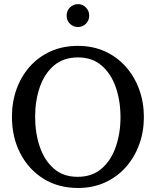

<svg xmlns="http://www.w3.org/2000/svg" viewBox="-20 -914 771 950"><path d="M691.9 -335Q691.9 -262.2 668.7 -198.7Q645.5 -135.3 602.5 -86.9Q559.6 -38.6 499.5 -11.2Q439.5 16.1 366.2 16.1Q268.1 16.1 194.6 -30Q121.1 -76.2 80.1 -155.8Q39.1 -235.4 39.1 -335.9Q39.1 -409.2 61.8 -472.7Q84.5 -536.1 127.4 -584.5Q170.4 -632.8 230.5 -659.9Q290.5 -687 365.2 -687Q439.5 -687 499.5 -659.7Q559.6 -632.3 602.5 -583.7Q645.5 -535.2 668.7 -471.4Q691.9 -407.7 691.9 -335ZM576.2 -334Q576.2 -415.5 552.7 -482.7Q529.3 -549.8 482.7 -589.8Q436 -629.9 366.2 -629.9Q293.9 -629.9 246.8 -589.6Q199.7 -549.3 176.8 -482.4Q153.8 -415.5 153.8 -335.9Q153.8 -255.9 176.8 -188.2Q199.7 -120.6 246.3 -79.8Q293 -39.1 363.8 -39.1Q436 -39.1 482.9 -79.8Q529.8 -120.6 553 -187.7Q576.2 -254.9 576.2 -334ZM421.4 -836.4Q421.4 -813 405 -796.6Q388.7 -780.3 365.7 -780.3Q342.3 -780.3 325.9 -796.6Q309.6 -813 309.6 -836.4Q309.6 -860.4 325.9 -877Q342.3 -893.6 365.7 -893.6Q388.7 -893.6 405 -877Q421.4 -860.4 421.4 -836.4Z"/></svg>

Font: Charis
Style: Regular
Weight: 400
Designer: Walt Agee, Miriam Martin, Annie Olsen, Victor Gaultney, Lorna Priest, Alan Ward, Bob Hallissy, Martin Hosken, Sharon Cor
Foundry: SIL Global
Version: Version 7.000